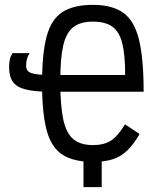

<svg xmlns="http://www.w3.org/2000/svg" viewBox="-20 -652 640 790"><path d="M323.5 118V0H291.5V-29H398.5V118ZM362 14Q283 14 237 -15.5Q191 -45 172 -116Q153 -187 153 -309Q153 -432 172 -502.5Q191 -573 237 -602.5Q283 -632 362 -632Q442 -632 487.5 -599.2Q533 -566.5 552 -488.5Q571 -410.5 571 -274.5H188.5Q123.5 -274.5 86.2 -283.8Q49 -293 33.2 -315Q17.5 -337 17.5 -375Q17.5 -395.5 20.5 -408.2Q23.5 -421 32 -433.5H102Q93.5 -420 90.5 -408.2Q87.5 -396.5 87.5 -380Q87.5 -359 109.2 -351.2Q131 -343.5 188.5 -343.5H495Q495 -427.5 482.8 -475Q470.5 -522.5 441.5 -542.8Q412.5 -563 362 -563Q311.5 -563 282 -540.5Q252.5 -518 240.2 -464.8Q228 -411.5 228 -318Q228 -218.5 240.2 -161Q252.5 -103.5 282 -79.2Q311.5 -55 362 -55Q408 -55 436.5 -73.5Q465 -92 494.5 -140.5L554.5 -100.5Q529 -57 502.8 -32Q476.5 -7 443.2 3.5Q410 14 362 14Z"/></svg>

Font: Victor Mono Thin
Style: Regular
Weight: 100
Monospace: yes
Designer: Rune Bjørnerås
Version: Version 1.561;gftools[0.9.30]